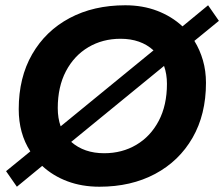

<svg xmlns="http://www.w3.org/2000/svg" viewBox="-20 -698 850 728"><path d="M44 10 3 -49 95 -124Q73 -158 62 -198Q51 -238 51 -284Q51 -404 102 -492.5Q153 -581 244 -629.5Q335 -678 455 -678Q521 -678 576 -657Q631 -636 672 -598L769 -678L810 -619L717 -543Q738 -509 749.5 -469Q761 -429 761 -384Q761 -264 710 -175.5Q659 -87 568 -38.5Q477 10 357 10Q291 10 236 -10.5Q181 -31 140 -69ZM210 -219 562 -507Q514 -551 437 -551Q369 -551 315 -519Q261 -487 230 -428Q199 -369 199 -288Q199 -250 210 -219ZM375 -117Q443 -117 497 -149Q551 -181 582 -240Q613 -299 613 -380Q613 -417 602 -448L250 -160Q299 -117 375 -117Z"/></svg>

Font: Gantari
Style: Bold Italic
Weight: 700
Italic angle: -10°
Designer: Anugrah Pasau
Foundry: Lafontype
Version: Version 1.000; ttfautohint (v1.8.4.7-5d5b)